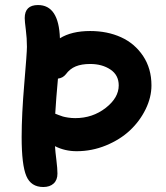

<svg xmlns="http://www.w3.org/2000/svg" viewBox="-20 -772 659 762"><path d="M151.9 -29.8Q103 -29.8 84.5 -73.5Q65.9 -117.2 65.9 -228Q65.9 -316.9 76.4 -440.2Q86.9 -563.5 86.9 -585.9Q86.9 -620.1 82.5 -653.8Q78.1 -687.5 78.1 -700.2Q78.1 -752 130.9 -752Q213.4 -752 217.8 -620.1Q264.2 -648.9 337.9 -648.9Q405.8 -648.9 460.2 -624.3Q514.6 -599.6 547.9 -549.8Q581.1 -500 581.1 -433.1Q581.1 -385.7 557.9 -338.4Q534.7 -291 495.6 -254.4Q456.5 -217.8 400.6 -194.8Q344.7 -171.9 284.2 -171.9Q237.3 -171.9 198.2 -191.9Q199.7 -168.9 203.9 -136Q208 -103 208 -83Q208 -57.6 192.9 -43.7Q177.7 -29.8 151.9 -29.8ZM241.2 -477.1Q229.5 -462.4 210 -460Q202.6 -379.4 199.2 -320.8Q201.7 -319.8 212.2 -315.7Q222.7 -311.5 229.5 -309.6Q236.3 -307.6 250 -305.4Q263.7 -303.2 278.8 -303.2Q347.2 -303.2 399.2 -343.5Q451.2 -383.8 451.2 -433.1Q451.2 -474.1 418.2 -496.1Q385.3 -518.1 337.9 -518.1Q303.7 -518.1 280.5 -508.5Q257.3 -499 241.2 -477.1Z"/></svg>

Font: Shantell Sans Bouncy
Style: Regular
Weight: 600
Designer: Stephen Nixon, Anya Danilova, Shantell Martin
Foundry: Arrow Type
Version: Version 1.006;[9816181b4]